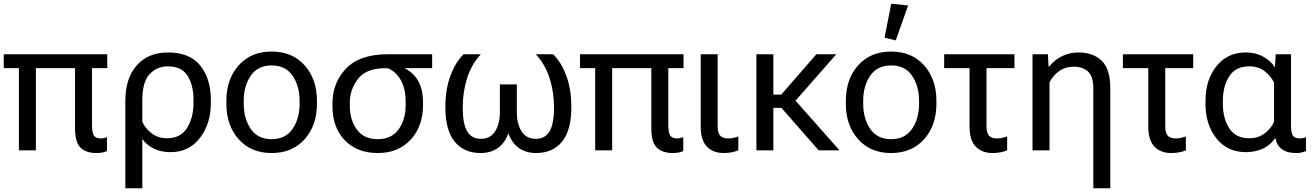

<svg xmlns="http://www.w3.org/2000/svg" viewBox="-20 -804 7030 1027"><path d="M0 -439.5V-513.7H553.7V-439.5ZM81.1 0V-474.1H171.9V0ZM496.1 14.6Q439.9 14.6 410.6 -14.4Q381.3 -43.5 381.3 -117.2V-474.1H472.2V-136.2Q472.2 -95.7 482.2 -79.6Q492.2 -63.5 519.5 -63.5Q526.4 -63.5 536.6 -65.7Q546.9 -67.9 552.2 -70.3V3.9Q543.5 8.3 529.1 11.5Q514.6 14.6 496.1 14.6Z M650.4 203.1V-264.2Q650.4 -384.8 711.4 -454.1Q772.5 -523.4 878.4 -523.4Q995.6 -523.4 1051.8 -452.6Q1107.9 -381.8 1107.9 -269.5V-253.9Q1107.9 -141.6 1049.3 -65.9Q990.7 9.8 893.1 9.8Q839.4 9.8 801.5 -9.5Q763.7 -28.8 741.2 -60.5V203.1ZM873.5 -64.5Q946.8 -64.5 981 -120.1Q1015.1 -175.8 1015.1 -253.9V-269.5Q1015.1 -347.7 983.4 -398.4Q951.7 -449.2 878.4 -449.2Q819.8 -449.2 780.5 -407.7Q741.2 -366.2 741.2 -266.6V-152.3Q756.3 -118.2 790.5 -91.3Q824.7 -64.5 873.5 -64.5Z M1190.9 -249V-264.6Q1190.9 -380.9 1256.8 -454.6Q1322.8 -528.3 1433.1 -528.3Q1543.5 -528.3 1609.4 -454.6Q1675.3 -380.9 1675.3 -264.6V-249Q1675.3 -132.8 1609.4 -59.1Q1543.5 14.6 1433.1 14.6Q1322.8 14.6 1256.8 -59.1Q1190.9 -132.8 1190.9 -249ZM1283.7 -264.6V-249Q1283.7 -169.4 1321.3 -114.5Q1358.9 -59.6 1433.1 -59.6Q1507.3 -59.6 1544.9 -114.5Q1582.5 -169.4 1582.5 -249V-264.6Q1582.5 -344.2 1544.9 -399.2Q1507.3 -454.1 1433.1 -454.1Q1358.9 -454.1 1321.3 -399.2Q1283.7 -344.2 1283.7 -264.6Z M2000.5 14.6Q1890.1 14.6 1824.2 -53.7Q1758.3 -122.1 1758.3 -234.9V-250Q1758.3 -361.3 1831.1 -437.5Q1903.8 -513.7 2053.7 -513.7H2291.5V-439.5H2129.9V-445.8Q2185.1 -422.9 2213.9 -376.2Q2242.7 -329.6 2242.7 -256.8V-241.7Q2242.7 -128.9 2176.8 -57.1Q2110.8 14.6 2000.5 14.6ZM2000.5 -59.6Q2074.7 -59.6 2112.3 -112.1Q2149.9 -164.6 2149.9 -241.7V-256.8Q2149.9 -331.1 2123 -376.7Q2096.2 -422.4 2054.2 -439Q1943.4 -442.4 1897.2 -385Q1851.1 -327.6 1851.1 -254.9V-239.7Q1851.1 -162.6 1888.7 -111.1Q1926.3 -59.6 2000.5 -59.6Z M2551.3 14.6Q2461.9 14.6 2412.1 -46.1Q2362.3 -106.9 2362.3 -231Q2362.3 -326.2 2389.2 -398.4Q2416 -470.7 2459.5 -513.7H2551.8Q2501 -458.5 2478 -384.3Q2455.1 -310.1 2455.1 -230Q2455.1 -141.1 2479 -101.3Q2502.9 -61.5 2550.3 -61.5Q2605 -61.5 2629.4 -103Q2653.8 -144.5 2653.8 -199.2V-352.5H2744.6V-199.2Q2744.6 -144.5 2768.8 -103Q2793 -61.5 2848.1 -61.5Q2895.5 -61.5 2919.4 -101.3Q2943.4 -141.1 2943.4 -230Q2943.4 -310.1 2920.2 -384.3Q2897 -458.5 2846.2 -513.7H2939Q2982.4 -470.7 3009.3 -398.4Q3036.1 -326.2 3036.1 -231Q3036.1 -106.9 2986.3 -46.1Q2936.5 14.6 2847.2 14.6Q2793.5 14.6 2754.2 -13.2Q2714.8 -41 2694.8 -103.5H2703.6Q2683.6 -41 2644.3 -13.2Q2605 14.6 2551.3 14.6Z M3082.5 -439.5V-513.7H3636.2V-439.5ZM3163.6 0V-474.1H3254.4V0ZM3578.6 14.6Q3522.5 14.6 3493.2 -14.4Q3463.9 -43.5 3463.9 -117.2V-474.1H3554.7V-136.2Q3554.7 -95.7 3564.7 -79.6Q3574.7 -63.5 3602.1 -63.5Q3608.9 -63.5 3619.1 -65.7Q3629.4 -67.9 3634.8 -70.3V3.9Q3626 8.3 3611.6 11.5Q3597.2 14.6 3578.6 14.6Z M3851.1 14.6Q3794.9 14.6 3761.5 -19.5Q3728 -53.7 3728 -127V-513.7H3818.8V-127Q3818.8 -92.8 3832.5 -78.1Q3846.2 -63.5 3875.5 -63.5Q3889.2 -63.5 3902.3 -66.4Q3915.5 -69.3 3929.2 -74.2V0Q3916.5 5.9 3896 10.3Q3875.5 14.6 3851.1 14.6Z M4025.9 0V-513.7H4116.7V-297.9H4158.7L4346.7 -513.7H4453.1L4235.4 -265.6L4470.2 0H4358.9L4159.7 -227.1H4116.7V0Z M4504.4 -249V-264.6Q4504.4 -380.9 4570.3 -454.6Q4636.2 -528.3 4746.6 -528.3Q4856.9 -528.3 4922.9 -454.6Q4988.8 -380.9 4988.8 -264.6V-249Q4988.8 -132.8 4922.9 -59.1Q4856.9 14.6 4746.6 14.6Q4636.2 14.6 4570.3 -59.1Q4504.4 -132.8 4504.4 -249ZM4597.2 -264.6V-249Q4597.2 -169.4 4634.8 -114.5Q4672.4 -59.6 4746.6 -59.6Q4820.8 -59.6 4858.4 -114.5Q4896 -169.4 4896 -249V-264.6Q4896 -344.2 4858.4 -399.2Q4820.8 -454.1 4746.6 -454.1Q4672.4 -454.1 4634.8 -399.2Q4597.2 -344.2 4597.2 -264.6ZM4771.5 -587.9 4711.4 -602.5 4747.1 -784.2 4837.4 -774.9Z M5030.3 -439.5V-513.7H5406.2V-439.5ZM5289.1 14.6Q5232.9 14.6 5199.5 -19.5Q5166 -53.7 5166 -127V-474.1H5256.8V-127Q5256.8 -92.8 5270.5 -78.1Q5284.2 -63.5 5313.5 -63.5Q5327.1 -63.5 5340.3 -66.4Q5353.5 -69.3 5367.2 -74.2V0Q5354.5 5.9 5334 10.3Q5313.5 14.6 5289.1 14.6Z M5828.1 203.1V-332.5Q5828.1 -394 5800.5 -420.7Q5772.9 -447.3 5722.2 -447.3Q5678.7 -447.3 5645.5 -423.8Q5612.3 -400.4 5593.8 -363.3V0H5502.9V-513.7H5585L5588.9 -447.8H5591.8Q5619.6 -482.9 5659.9 -503.2Q5700.2 -523.4 5749 -523.4Q5826.7 -523.4 5872.8 -479.2Q5918.9 -435.1 5918.9 -331.5V203.1Z M5986.3 -439.5V-513.7H6362.3V-439.5ZM6245.1 14.6Q6189 14.6 6155.5 -19.5Q6122.1 -53.7 6122.1 -127V-474.1H6212.9V-127Q6212.9 -92.8 6226.6 -78.1Q6240.2 -63.5 6269.5 -63.5Q6283.2 -63.5 6296.4 -66.4Q6309.6 -69.3 6323.2 -74.2V0Q6310.5 5.9 6290 10.3Q6269.5 14.6 6245.1 14.6Z M6643.1 9.8Q6545.4 9.8 6486.8 -63.5Q6428.2 -136.7 6428.2 -249V-264.6Q6428.2 -377 6486.8 -450.2Q6545.4 -523.4 6643.1 -523.4Q6696.8 -523.4 6737.3 -500.7Q6777.8 -478 6796.9 -446.8H6799.8L6803.7 -513.7H6885.7V-127.9Q6885.7 -91.3 6896.7 -77.4Q6907.7 -63.5 6932.1 -63.5Q6939.5 -63.5 6948.5 -65.2Q6957.5 -66.9 6965.8 -70.3V3.9Q6956.5 8.3 6942.6 11.5Q6928.7 14.6 6912.1 14.6Q6864.7 14.6 6837.2 -5.6Q6809.6 -25.9 6802.7 -63.5H6799.8Q6772.9 -25.9 6733.2 -8.1Q6693.4 9.8 6643.1 9.8ZM6662.6 -64.5Q6711.4 -64.5 6745.6 -91.3Q6779.8 -118.2 6794.9 -152.3V-361.3Q6778.8 -396.5 6745.1 -422.9Q6711.4 -449.2 6662.6 -449.2Q6589.4 -449.2 6555.2 -396Q6521 -342.8 6521 -264.6V-249Q6521 -170.9 6555.2 -117.7Q6589.4 -64.5 6662.6 -64.5Z"/></svg>

Font: RobotoFlex
Style: Regular
Weight: 400
Designer: Berlow after Robertson
Foundry: Google
Version: Version 2.136